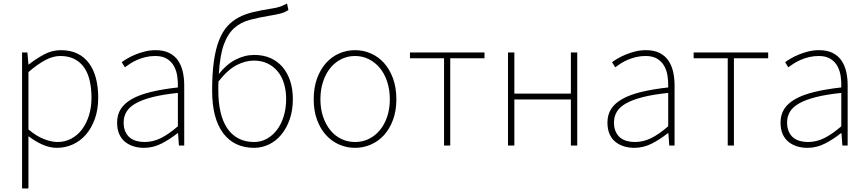

<svg xmlns="http://www.w3.org/2000/svg" viewBox="-20 -824 4909 1087"><path d="M141 -91Q188 -52 230.5 -36Q273 -20 305 -20Q347 -20 382.5 -38.5Q418 -57 443.5 -90.5Q469 -124 483.5 -170Q498 -216 498 -271Q498 -321 488.5 -364.5Q479 -408 458 -439.5Q437 -471 403 -489Q369 -507 321 -507Q280 -507 236 -483.5Q192 -460 141 -416ZM105 -527H135L141 -459H143Q182 -490 228 -515Q274 -540 324 -540Q378 -540 417.5 -521Q457 -502 483.5 -466.5Q510 -431 523 -381.5Q536 -332 536 -271Q536 -204 517 -151Q498 -98 466 -61.5Q434 -25 391.5 -6Q349 13 302 13Q264 13 223.5 -4Q183 -21 141 -53V243H105Z M795 13Q764 13 736.5 4.5Q709 -4 688 -21Q667 -38 655 -65Q643 -92 643 -130Q643 -174 663.5 -206.5Q684 -239 726 -263Q768 -287 833 -303Q898 -319 987 -329Q988 -361 983.5 -392.5Q979 -424 965 -449.5Q951 -475 925.5 -491Q900 -507 859 -507Q831 -507 805.5 -501Q780 -495 758 -485.5Q736 -476 718 -464.5Q700 -453 687 -443L669 -472Q681 -481 700.5 -492.5Q720 -504 745 -514.5Q770 -525 799.5 -532.5Q829 -540 861 -540Q907 -540 938.5 -524Q970 -508 988.5 -480.5Q1007 -453 1015 -417Q1023 -381 1023 -341V0H993L988 -70H985Q944 -37 896 -12Q848 13 795 13ZM798 -20Q846 -20 890.5 -42Q935 -64 987 -109V-298Q901 -289 842.5 -274Q784 -259 748 -238.5Q712 -218 696 -191Q680 -164 680 -131Q680 -101 689.5 -79.5Q699 -58 715 -45Q731 -32 752.5 -26Q774 -20 798 -20Z M1419 -20Q1457 -20 1490 -38Q1523 -56 1547.5 -88Q1572 -120 1586 -165Q1600 -210 1600 -264Q1600 -309 1588.5 -349Q1577 -389 1553.5 -418Q1530 -447 1496 -464Q1462 -481 1417 -481Q1370 -481 1320 -455.5Q1270 -430 1217 -363Q1216 -350 1216 -337Q1216 -324 1216 -310Q1216 -244 1228.5 -190Q1241 -136 1266 -98.5Q1291 -61 1329.5 -40.5Q1368 -20 1419 -20ZM1613 -767Q1592 -754 1570 -748Q1548 -742 1517 -737Q1449 -726 1396 -712Q1343 -698 1306 -665Q1269 -632 1247 -571Q1225 -510 1219 -405Q1261 -459 1313 -486Q1365 -513 1420 -513Q1471 -513 1511.5 -495Q1552 -477 1580 -444Q1608 -411 1623 -365Q1638 -319 1638 -264Q1638 -199 1620 -148Q1602 -97 1572 -61Q1542 -25 1502 -6Q1462 13 1419 13Q1306 13 1243.5 -70Q1181 -153 1181 -311Q1181 -408 1191 -478Q1201 -548 1220.5 -597Q1240 -646 1268 -676.5Q1296 -707 1332.5 -726Q1369 -745 1413.5 -755.5Q1458 -766 1509 -774Q1530 -777 1543 -780Q1556 -783 1566 -786.5Q1576 -790 1584.5 -794Q1593 -798 1605 -804Z M1990 13Q1943 13 1900.5 -5.5Q1858 -24 1826 -59Q1794 -94 1775 -145.5Q1756 -197 1756 -262Q1756 -328 1775 -380Q1794 -432 1826 -467.5Q1858 -503 1900.5 -521.5Q1943 -540 1990 -540Q2037 -540 2079.5 -521.5Q2122 -503 2154 -467.5Q2186 -432 2205 -380Q2224 -328 2224 -262Q2224 -197 2205 -145.5Q2186 -94 2154 -59Q2122 -24 2079.5 -5.5Q2037 13 1990 13ZM1990 -20Q2032 -20 2068 -37.5Q2104 -55 2130.5 -87Q2157 -119 2172 -163.5Q2187 -208 2187 -262Q2187 -316 2172 -361.5Q2157 -407 2130.5 -439Q2104 -471 2068 -489Q2032 -507 1990 -507Q1948 -507 1912 -489Q1876 -471 1850 -439Q1824 -407 1809 -361.5Q1794 -316 1794 -262Q1794 -208 1809 -163.5Q1824 -119 1850 -87Q1876 -55 1912 -37.5Q1948 -20 1990 -20Z M2494 -494H2301V-527H2723V-494H2529V0H2494Z M2856 -527H2892V-294H3212V-527H3248V0H3212V-261H2892V0H2856Z M3571 13Q3540 13 3512.5 4.5Q3485 -4 3464 -21Q3443 -38 3431 -65Q3419 -92 3419 -130Q3419 -174 3439.5 -206.5Q3460 -239 3502 -263Q3544 -287 3609 -303Q3674 -319 3763 -329Q3764 -361 3759.5 -392.5Q3755 -424 3741 -449.5Q3727 -475 3701.5 -491Q3676 -507 3635 -507Q3607 -507 3581.5 -501Q3556 -495 3534 -485.5Q3512 -476 3494 -464.5Q3476 -453 3463 -443L3445 -472Q3457 -481 3476.5 -492.5Q3496 -504 3521 -514.5Q3546 -525 3575.5 -532.5Q3605 -540 3637 -540Q3683 -540 3714.5 -524Q3746 -508 3764.5 -480.5Q3783 -453 3791 -417Q3799 -381 3799 -341V0H3769L3764 -70H3761Q3720 -37 3672 -12Q3624 13 3571 13ZM3574 -20Q3622 -20 3666.5 -42Q3711 -64 3763 -109V-298Q3677 -289 3618.5 -274Q3560 -259 3524 -238.5Q3488 -218 3472 -191Q3456 -164 3456 -131Q3456 -101 3465.5 -79.5Q3475 -58 3491 -45Q3507 -32 3528.5 -26Q3550 -20 3574 -20Z M4100 -494H3907V-527H4329V-494H4135V0H4100Z M4551 13Q4520 13 4492.5 4.5Q4465 -4 4444 -21Q4423 -38 4411 -65Q4399 -92 4399 -130Q4399 -174 4419.5 -206.5Q4440 -239 4482 -263Q4524 -287 4589 -303Q4654 -319 4743 -329Q4744 -361 4739.5 -392.5Q4735 -424 4721 -449.5Q4707 -475 4681.5 -491Q4656 -507 4615 -507Q4587 -507 4561.5 -501Q4536 -495 4514 -485.5Q4492 -476 4474 -464.5Q4456 -453 4443 -443L4425 -472Q4437 -481 4456.5 -492.5Q4476 -504 4501 -514.5Q4526 -525 4555.5 -532.5Q4585 -540 4617 -540Q4663 -540 4694.5 -524Q4726 -508 4744.5 -480.5Q4763 -453 4771 -417Q4779 -381 4779 -341V0H4749L4744 -70H4741Q4700 -37 4652 -12Q4604 13 4551 13ZM4554 -20Q4602 -20 4646.5 -42Q4691 -64 4743 -109V-298Q4657 -289 4598.5 -274Q4540 -259 4504 -238.5Q4468 -218 4452 -191Q4436 -164 4436 -131Q4436 -101 4445.5 -79.5Q4455 -58 4471 -45Q4487 -32 4508.5 -26Q4530 -20 4554 -20Z"/></svg>

Font: SpoqaHanSansJP-Thin
Style: Regular
Weight: 250
Designer: [Source Han Sans]
Ryoko NISHIZUKA  (kana & ideographs); Paul D. Hunt (Latin, Greek & Cyrillic); Wenlong ZHANG  (bopomofo
Foundry: Spoqa (http://bi.spoqa.com)
Version: Version 1.002.20150607